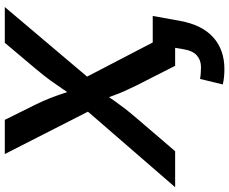

<svg xmlns="http://www.w3.org/2000/svg" viewBox="-119 -669 978 820"><g transform="rotate(-90 370.0 -259.0)"><path d="M-19.5 0 344.7 -420.4 328.6 -322.3 122.1 -727.5H268.1L334 -594.7Q350.6 -560.5 360.8 -534.2Q371.1 -507.8 379.2 -483.4Q387.2 -459 397 -429.7H365.2Q385.3 -458.5 401.9 -483.2Q418.5 -507.8 437.7 -534.4Q457 -561 485.4 -594.7L597.2 -727.5H750L412.6 -328.6L428.2 -423.3L648.4 0H499L416 -163.1Q400.9 -193.8 391.4 -215.3Q381.8 -236.8 374.5 -256.8Q367.2 -276.9 357.4 -303.2H379.4Q361.8 -277.3 347.7 -257.1Q333.5 -236.8 316.7 -215.1Q299.8 -193.4 273.9 -163.1L134.3 0ZM484.4 210.4Q466.8 210.4 450.7 208.7Q434.6 207 419.4 203.6L442.9 106.4Q454.1 108.4 467.8 109.4Q481.4 110.4 493.2 110.4Q523.4 110.4 543.5 92.5Q563.5 74.7 569.8 35.2L575.7 0H528.8L544.9 -95.7H711.9L690.4 22.9Q673.3 115.2 620.4 162.8Q567.4 210.4 484.4 210.4Z"/></g></svg>

Font: Inter SemiBold
Style: Italic
Weight: 600
Italic angle: -9.3988°
Designer: Rasmus Andersson
Foundry: rsms
Version: Version 4.001;git-66647c0bb